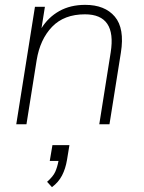

<svg xmlns="http://www.w3.org/2000/svg" viewBox="-20 -512 593 791"><path d="M47 0 124 -484H165L151 -396Q179 -441 224.5 -466.5Q270 -492 331 -492Q412 -492 453 -443.5Q494 -395 478 -295L431 0H389L436 -296Q461 -453 330 -453Q244 -453 194.5 -401.5Q145 -350 131 -264L89 0ZM194 259 174 237Q199 215 207.5 196Q216 177 221 151H185L196 86H266L256 147Q250 183 235.5 211Q221 239 194 259Z"/></svg>

Font: Nunito Sans ExtraLight
Style: Italic
Weight: 200
Italic angle: -9°
Designer: Vernon Adams
Foundry: Vernon Adams
Version: Version 3.006; ttfautohint (v1.8.3)